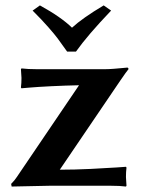

<svg xmlns="http://www.w3.org/2000/svg" viewBox="-20 -684 524 707"><path d="M100.1 -645 127 -664.1Q205.1 -621.1 245.1 -582Q283.2 -617.2 361.8 -664.1L389.2 -645Q303.2 -555.2 259.8 -494.1H227.1Q202.1 -529.3 192.1 -542.7Q182.1 -556.2 158.7 -583Q135.3 -609.9 100.1 -645ZM271 -370.1Q221.2 -369.1 168.2 -366.5Q115.2 -363.8 86.9 -361.3L59.1 -358.9L57.1 -361.8Q59.1 -377.9 59.1 -397Q59.1 -402.8 57.1 -429.2L59.1 -432.1Q82 -429.2 115.2 -429.2H367.2Q380.4 -429.2 399.2 -430.7Q418 -432.1 432.4 -433.6Q446.8 -435.1 448.2 -435.1Q453.1 -435.1 453.1 -429.2Q446.3 -421.4 422.9 -387.2L200.2 -59.1Q253.4 -59.1 314.2 -62Q375 -64.9 409.7 -67.4L443.8 -69.8L445.8 -66.9Q443.8 -50.8 443.8 -32.2Q443.8 -26.4 445.8 0L443.8 2.9Q421.9 0 388.2 0H162.1L22.9 2.9L21 -6.8Q34.2 -20 42 -32.2Z"/></svg>

Font: Linux Biolinum
Style: Bold
Weight: 700
Designer: Philipp H. Poll
Foundry: Philipp H. Poll
Version: Version 1.3.2 ; ttfautohint (v0.9)